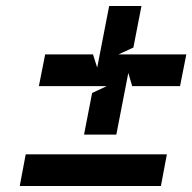

<svg xmlns="http://www.w3.org/2000/svg" viewBox="-20 -630 643 642"><path d="M46 -8H518L538 -114H66ZM110 -342H337L288 -319L261 -180H369L409 -386L422 -342H582L603 -448H376L426 -471L453 -610H345L305 -404L291 -448H131Z"/></svg>

Font: Charger Eco
Style: Obl
Weight: 1000
Designer: Jasper
Foundry: Cannot Into Space Fonts
Version: Version 1.1